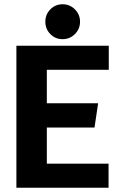

<svg xmlns="http://www.w3.org/2000/svg" viewBox="-20 -882 560 902"><path d="M57 -667H491V-554H200V-397H441L424 -283H200V-113H490V0H57ZM274 -698Q240 -698 216.5 -722Q193 -746 193 -780Q193 -814 216.5 -838Q240 -862 274 -862Q308 -862 332 -838Q356 -814 356 -780Q356 -746 332 -722Q308 -698 274 -698Z"/></svg>

Font: Epunda Sans
Style: Bold
Weight: 700
Designer: Simon Atzbach
Foundry: typofactur
Version: Version 2.204; ttfautohint (v1.8.4.7-5d5b)